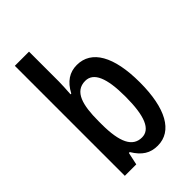

<svg xmlns="http://www.w3.org/2000/svg" viewBox="-231 -844 938 938"><g transform="rotate(-45 238.5 -375.0)"><path d="M160 -553V-760H62V0H141L155 -65H161C193 -12 229 10 280 10C381 10 437 -92 437 -271C437 -451 380 -549 279 -549C229 -549 190 -524 161 -469H156C158 -503 160 -531 160 -553ZM253 -465C311 -465 338 -400 338 -272C338 -136 310 -73 254 -73C190 -73 160 -133 160 -259V-280C160 -389 179 -465 253 -465Z"/></g></svg>

Font: Noto Sans Bengali ExtraCondensed Medium
Style: Regular
Weight: 500
Width: 2
Designer: Joana Ranito - Universal Thirst; Jelle Bosma - Monotype Design Team
Foundry: Universal Thirst ehf.
Version: Version 3.000